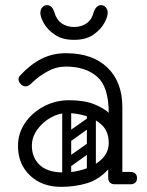

<svg xmlns="http://www.w3.org/2000/svg" viewBox="-20 -717 573 747"><path d="M403 -24Q403 -29 406 -34Q409 -39 413 -43Q415 -45 420.5 -46.5Q426 -48 437 -48H488Q500 -48 507 -41Q513 -36 513 -24Q513 -13 507 -7Q500 0 488 0H437Q416 0 412 -7Q405 -11 403 -24ZM218 10Q143 10 96.5 -34.5Q50 -79 50 -149Q50 -198 77 -238Q104 -278 149.5 -302.5Q195 -327 248 -327Q309 -327 347.5 -311Q386 -295 403 -278Q403 -379 358 -418.5Q313 -458 236 -458Q199 -458 165.5 -439.5Q132 -421 110 -400Q99 -389 92.5 -385Q86 -381 80 -381Q67 -381 58 -393Q52 -401 52 -409Q52 -417 60 -425Q99 -467 142 -488.5Q185 -510 236 -510Q340 -510 398 -454Q456 -398 456 -300V-26Q456 0 428 0Q401 0 401 -26V-58Q365 -18 318 -4Q271 10 218 10ZM228 -46Q268 -46 308.5 -59Q349 -72 376 -98Q403 -124 403 -161Q403 -204 378 -229Q353 -254 315.5 -265.5Q278 -277 241 -277Q208 -277 176.5 -259Q145 -241 124.5 -212Q104 -183 104 -150Q104 -104 134.5 -75Q165 -46 228 -46ZM235 -78Q225 -93 239 -102L316 -156Q331 -166 340 -152Q351 -137 337 -128L260 -73Q254 -69 247 -70Q240 -71 235 -78ZM235 -176Q225 -191 239 -200L316 -254Q331 -264 340 -250Q351 -235 337 -226L260 -171Q254 -167 247 -168Q240 -169 235 -176ZM335 -17Q318 -17 318 -34V-287Q318 -304 335 -304Q353 -304 353 -288V-35Q353 -17 335 -17ZM239 -17Q222 -17 222 -34V-287Q222 -304 239 -304Q257 -304 257 -288V-35Q257 -17 239 -17ZM268 -562Q223 -562 194 -581.5Q165 -601 151 -626Q137 -651 137 -667Q137 -680 144.5 -688.5Q152 -697 163 -697Q174 -697 181 -689Q188 -681 192 -668Q200 -640 220 -626Q240 -612 268 -612Q296 -612 316.5 -626Q337 -640 344 -668Q348 -681 355.5 -689Q363 -697 373 -697Q384 -697 391.5 -688.5Q399 -680 399 -667Q399 -651 385 -626Q371 -601 342.5 -581.5Q314 -562 268 -562Z"/></svg>

Font: Agu Display Uzo
Style: Regular
Weight: 400
Designer: Oluwaseun Badejo
Version: Version 1.103